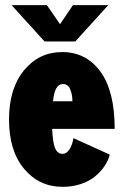

<svg xmlns="http://www.w3.org/2000/svg" viewBox="-20 -714 490 745"><path d="M400 -694 272 -553H153L25 -694H162L213 -620L263 -694ZM406 -114Q400 -91 385.8 -69.8Q371.5 -48.5 349.5 -30Q327.5 -11.5 294.5 -0.2Q261.5 11 223 11Q132 11 73.5 -59Q15 -129 15 -250Q15 -370.5 73.2 -441.2Q131.5 -512 221 -512Q314.5 -512 369.8 -436Q425 -360 425 -214H182.5Q184.5 -161 193.8 -139Q203 -117 223 -117Q237.5 -117 249 -133.8Q260.5 -150.5 265 -178ZM224 -388Q208 -388 198.8 -372Q189.5 -356 185.5 -321H261Q261 -346.5 252.5 -367.2Q244 -388 224 -388Z"/></svg>

Font: League Mono Condensed ExtraBold
Style: Regular
Weight: 800
Width: 1
Designer: Tyler Finck
Foundry: The League of Moveable Type / Tyler Finck
Version: Version 2.210